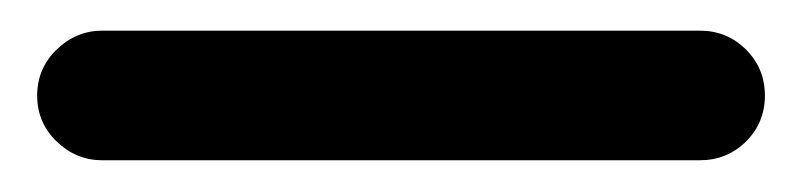

<svg xmlns="http://www.w3.org/2000/svg" viewBox="-20 -78 519 124"><path d="M432 -58.2Q449.5 -58.2 461.8 -46Q474 -33.8 474 -16.2Q474 1.2 461.8 13.4Q449.5 25.5 432 25.5H46Q29.2 25.5 16.6 13.4Q4 1.2 4 -16.2Q4 -33.8 16.6 -46Q29.2 -58.2 46 -58.2Z"/></svg>

Font: Libertine-Super Thin
Style: Regular
Weight: 100
Designer: Bastien Sozeau
Foundry: NBR — Bastien Sozeau
Version: Version 2.003;gftools[0.9.33]